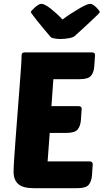

<svg xmlns="http://www.w3.org/2000/svg" viewBox="-20 -984 542 1004"><path d="M155 0Q99 0 75 -22Q51 -44 51 -85Q51 -105 54 -153.5Q57 -202 62 -264Q67 -326 72 -395Q77 -464 82 -525Q87 -586 90 -632Q93 -678 93 -695Q93 -710 109 -710H461Q467 -710 472 -707Q477 -704 477 -696L473 -637Q471 -607 456.5 -588.5Q442 -570 397 -570H259L249 -429H391Q397 -429 402 -426Q407 -423 407 -415L403 -356Q401 -326 386.5 -307.5Q372 -289 327 -289H240L229 -140H449Q455 -140 460 -136.5Q465 -133 465 -126L461 -67Q459 -37 444.5 -18.5Q430 0 385 0ZM196 -964Q205 -964 218 -957Q231 -950 245.5 -938.5Q260 -927 276 -912.5Q292 -898 307 -882Q328 -898 350.5 -912.5Q373 -927 392.5 -938.5Q412 -950 427.5 -957Q443 -964 452 -964Q459 -964 467.5 -958.5Q476 -953 483.5 -945.5Q491 -938 496.5 -931Q502 -924 502 -921Q502 -918 489 -905.5Q476 -893 456.5 -874.5Q437 -856 414 -835Q391 -814 370 -795Q362 -788 339 -784Q316 -780 294 -780Q281 -780 263.5 -783Q246 -786 241 -795Q223 -816 205 -837.5Q187 -859 173 -877Q159 -895 150 -907Q141 -919 141 -921Q141 -923 147 -930Q153 -937 161.5 -944.5Q170 -952 179.5 -958Q189 -964 196 -964Z"/></svg>

Font: PoetsenOne
Style: Regular
Weight: 400
Designer: Rodrigo Fuenzalida, Pablo Impallari
Foundry: Pablo Impallari, Rodrigo Fuenzalida
Version: Version 1.000; ttfautohint (v0.8) -G 200 -r 50